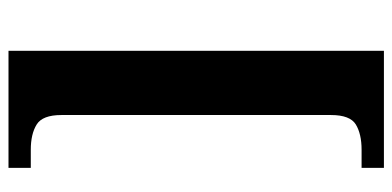

<svg xmlns="http://www.w3.org/2000/svg" viewBox="-257 -543 928 454"><g transform="rotate(90 207.0 -316.0)"><path d="M377 75.2V127.9H100.1V-759.8H377V-707H334Q296.9 -707 274.4 -693.4Q252 -679.7 252 -634.8V2.9Q252 47.4 274.4 61.3Q296.9 75.2 334 75.2Z"/></g></svg>

Font: Koh Santepheap
Style: Bold
Weight: 700
Designer: Danh Hong
Version: Version 2.002; ttfautohint (v1.8.3)